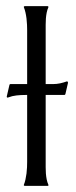

<svg xmlns="http://www.w3.org/2000/svg" viewBox="-20 -608 248 628"><path d="M129.4 -297.4V-78.6Q129.4 -70.8 129.4 -60.8Q129.4 -50.8 130.1 -40.5Q130.9 -30.3 132.8 -20.8Q134.8 -11.2 138.2 -3.9V-1L137.7 0H61Q60.5 0 59.6 -0.5Q58.6 -1 58.1 -1V-3.9Q61 -10.7 63.2 -20.5Q65.4 -30.3 66.7 -40.5Q67.9 -50.8 68.4 -61Q68.8 -71.3 68.8 -78.6V-297.4H63.5Q48.8 -297.4 34.4 -295.9Q20 -294.4 6.3 -289.1H2.9L2 -292L11.2 -331.5L13.7 -333H68.8V-509.3Q68.8 -516.6 68.4 -526.6Q67.9 -536.6 66.7 -547.4Q65.4 -558.1 63.2 -567.6Q61 -577.1 58.1 -584V-586.9Q58.6 -586.9 59.6 -587.4Q60.5 -587.9 61 -587.9H136.2L137.7 -586.9H138.2V-584Q134.8 -576.7 132.8 -567.1Q130.9 -557.6 130.1 -547.4Q129.4 -537.1 129.4 -527.1Q129.4 -517.1 129.4 -509.3V-333H153.8Q165 -333 176.5 -335.4Q188 -337.9 198.7 -341.8L201.7 -340.8V-339.4L202.6 -337.9L193.8 -299.8L191.4 -297.4Z"/></svg>

Font: CAT Linz
Style: Regular
Weight: 400
Designer: Peter Wiegel
Foundry: Peter Wiegel
Version: Version 1.08